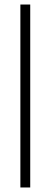

<svg xmlns="http://www.w3.org/2000/svg" viewBox="-20 -828 224 848"><path d="M70 0V-808H113.5V0Z"/></svg>

Font: Encode Sans Cnd XLt
Style: Regular
Weight: 200
Width: 3
Designer: Multiple Designers
Foundry: Impallari Type
Version: Version 3.002; ttfautohint (v1.8.3) -l 8 -r 50 -G 200 -x 14 